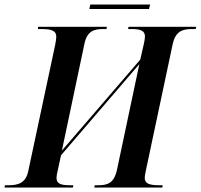

<svg xmlns="http://www.w3.org/2000/svg" viewBox="-46 -833 892 853"><path d="M351 -793H616L621 -813H355ZM-26 0H278L280 -10H265C226 -10 205 -16 205 -43C205 -49 207 -63 211 -78L225 -143L573 -548L474 -80C461 -19 432 -10 390 -10H375L373 0H675L677 -10H662C618 -10 597 -17 597 -43C597 -50 599 -63 603 -80L721 -636C734 -696 766 -704 809 -704H823L826 -714H525L523 -704H537C578 -704 598 -697 598 -671C598 -664 596 -649 592 -633L577 -568L229 -164L329 -638C341 -695 371 -704 413 -704H427L429 -714H124L122 -704H136C186 -704 204 -696 204 -669C204 -662 202 -649 199 -633L80 -75C69 -18 33 -10 -10 -10H-24Z"/></svg>

Font: Noto Serif Display SemiCondensed SemiBold
Style: Italic
Weight: 600
Width: 4
Italic angle: -12°
Designer: Monotype Design Team
Foundry: Monotype Imaging Inc.
Version: Version 2.009